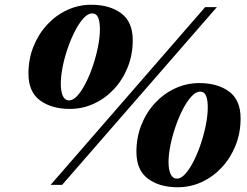

<svg xmlns="http://www.w3.org/2000/svg" viewBox="-20 -780 1040 810"><path d="M275 -320.5Q197.5 -320.5 148.8 -356.5Q100 -392.5 100 -469.5Q100 -530.5 121 -583.2Q142 -636 178.8 -675.8Q215.5 -715.5 263.5 -737.8Q311.5 -760 365 -760Q442.5 -760 491.2 -724Q540 -688 540 -610.5Q540 -549.5 519 -496.8Q498 -444 461.2 -404.5Q424.5 -365 376.5 -342.8Q328.5 -320.5 275 -320.5ZM845.5 -750H895L242 0H193.5ZM369 -723.5Q351 -723.5 332.5 -703.2Q314 -683 296.8 -649.8Q279.5 -616.5 265.8 -576.8Q252 -537 244.2 -497.5Q236.5 -458 236.5 -426Q236.5 -394.5 245 -375.5Q253.5 -356.5 271.5 -356.5Q289 -356.5 307.2 -377Q325.5 -397.5 342.5 -431.2Q359.5 -465 372.8 -505Q386 -545 393.8 -584.8Q401.5 -624.5 401.5 -657Q401.5 -688.5 394 -706Q386.5 -723.5 369 -723.5ZM730 10Q652.5 10 604 -26.2Q555.5 -62.5 555.5 -139.5Q555.5 -200.5 576.5 -253.2Q597.5 -306 634.2 -345.5Q671 -385 719 -407.2Q767 -429.5 820.5 -429.5Q898 -429.5 946.5 -393.8Q995 -358 995 -280.5Q995 -219.5 974 -166.8Q953 -114 916.2 -74.2Q879.5 -34.5 831.5 -12.2Q783.5 10 730 10ZM824 -393.5Q806.5 -393.5 787.8 -373.2Q769 -353 751.8 -319.8Q734.5 -286.5 720.8 -246.8Q707 -207 699 -167.5Q691 -128 691 -96Q691 -64.5 699.8 -45.5Q708.5 -26.5 726.5 -26.5Q744 -26.5 762.2 -47Q780.5 -67.5 797.5 -101.2Q814.5 -135 827.8 -175Q841 -215 848.8 -254.8Q856.5 -294.5 856.5 -327Q856.5 -358.5 849.2 -376Q842 -393.5 824 -393.5Z"/></svg>

Font: Bodoni* 06pt
Style: Bold Italic
Weight: 700
Italic angle: -13°
Version: Version 2.3